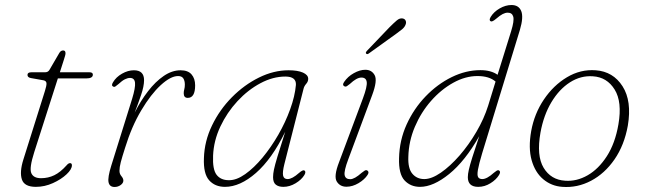

<svg xmlns="http://www.w3.org/2000/svg" viewBox="-20 -737 2568 765"><path d="M153.5 -417 103 -426Q89.5 -428.5 89.5 -438.5Q89.5 -449 105 -449H159.5Q171.5 -449 177 -458.5L216 -525.5Q222 -536 231.5 -536Q241 -536 241 -525Q241 -520.5 239.2 -514.5Q237.5 -508.5 235 -500.5L218.5 -449H336.5Q350 -449 350 -439.5Q350 -424.5 323 -424.5H210.5L116.5 -131Q96 -67 104.8 -47Q113.5 -27 143.5 -27Q172 -27 196.2 -38.8Q220.5 -50.5 245.5 -78.5Q252.5 -87 259 -87Q266.5 -87 266.5 -78.5Q266.5 -62.5 245.2 -42.5Q224 -22.5 191 -7.5Q158 7.5 123 7.5Q77 7.5 67.2 -22Q57.5 -51.5 73 -101L159 -374.5Q166 -396.5 165.2 -405.5Q164.5 -414.5 153.5 -417Z M431 -392Q422 -396 430.5 -409.5Q442.5 -430 466.2 -443.5Q490 -457 513.5 -457Q554 -457 554 -417.5Q554 -393.5 542 -358.2Q530 -323 516.5 -288Q540 -335 569.8 -373.5Q599.5 -412 632.5 -434.5Q665.5 -457 699.5 -457Q729 -457 743.2 -440.5Q757.5 -424 757.5 -397Q757.5 -347 728 -347Q712 -347 712 -365.5Q712 -373 714.2 -381Q716.5 -389 716.5 -400Q716.5 -415 710.5 -424.5Q704.5 -434 689.5 -434Q660 -434 620.5 -397.8Q581 -361.5 542.8 -297.2Q504.5 -233 478.5 -148.5Q466.5 -111 461.2 -90.8Q456 -70.5 456 -56.5Q456 -44 463.8 -35Q471.5 -26 471.5 -17.5Q471.5 -7.5 460.8 0.2Q450 8 436.5 8Q416.5 8 412.5 -10.8Q408.5 -29.5 423.5 -77.5L506.5 -343.5Q520 -388 518 -407.2Q516 -426.5 498 -426.5Q488.5 -426.5 477.5 -421Q466.5 -415.5 452 -402Q445 -396 440.2 -392.8Q435.5 -389.5 431 -392Z M1113 -83Q1105 -51 1108 -37.2Q1111 -23.5 1126 -23.5Q1144 -23.5 1171.5 -48Q1186.5 -61 1192.5 -58Q1200.5 -53.5 1193 -40Q1181.5 -21 1157.8 -6.8Q1134 7.5 1109 7.5Q1090 7.5 1079 -1.2Q1068 -10 1068 -31Q1068 -44 1071.5 -61.2Q1075 -78.5 1085.5 -113.2Q1096 -148 1116.5 -212Q1063.5 -103.5 1000 -48Q936.5 7.5 876.5 7.5Q836.5 7.5 813.2 -18.8Q790 -45 792.5 -107Q794.5 -174.5 824.8 -237.2Q855 -300 904 -349.5Q953 -399 1011.8 -428Q1070.5 -457 1130 -457Q1166 -457 1187 -447.8Q1208 -438.5 1208 -423Q1208 -412 1200 -403Q1192 -394 1189.5 -383.5ZM829 -117Q826.5 -62 843 -40.5Q859.5 -19 892 -19Q922 -18.5 957 -43.2Q992 -68 1026 -109Q1060 -150 1088.8 -200Q1117.5 -250 1136.2 -301.8Q1155 -353.5 1159 -398.5Q1161 -432 1117 -432Q1067.5 -432 1017.8 -405.5Q968 -379 926.2 -334Q884.5 -289 858 -232.8Q831.5 -176.5 829 -117Z M1375.5 -23Q1392.5 -23 1421 -48.5Q1427 -53 1432.5 -56.8Q1438 -60.5 1443 -58Q1452.5 -52.5 1444.5 -40Q1432.5 -21.5 1408.5 -7.2Q1384.5 7 1360.5 7Q1334.5 7 1321.8 -13.8Q1309 -34.5 1331 -91L1426 -345Q1443.5 -392 1441.2 -410Q1439 -428 1420 -428Q1401 -428 1374 -402.5Q1368 -398 1362.8 -394.2Q1357.5 -390.5 1352.5 -393Q1342 -398 1351.5 -411Q1365.5 -432 1389.8 -445.5Q1414 -459 1435.5 -459Q1461 -459 1472.8 -437.5Q1484.5 -416 1463 -358.5L1367.5 -102Q1350 -55.5 1353.2 -39.2Q1356.5 -23 1375.5 -23ZM1531.5 -628Q1549 -645.5 1560.8 -655.5Q1572.5 -665.5 1584 -663.5Q1593 -662 1596.2 -654.8Q1599.5 -647.5 1596 -639Q1592.5 -629 1582 -620.2Q1571.5 -611.5 1558 -602L1449.5 -524Q1442.5 -519 1439 -523.5Q1436.5 -525.5 1438.2 -529Q1440 -532.5 1443 -535.5Z M2051.5 -618 1901 -126Q1888 -82.5 1884.2 -60.5Q1880.5 -38.5 1885.2 -31Q1890 -23.5 1901.5 -23.5Q1920 -23.5 1947 -48Q1954 -53.5 1958.8 -56.8Q1963.5 -60 1968 -58Q1976.5 -53.5 1968.5 -40Q1957 -21 1934 -6.8Q1911 7.5 1885.5 7.5Q1844 7.5 1844 -31Q1844 -43 1848 -60.8Q1852 -78.5 1861.8 -109.8Q1871.5 -141 1889.5 -194.5Q1833 -95 1769.8 -43.8Q1706.5 7.5 1653.5 7.5Q1616 7.5 1592 -18Q1568 -43.5 1570 -107Q1571.5 -178 1600.2 -241.2Q1629 -304.5 1676 -353.2Q1723 -402 1779.8 -429.8Q1836.5 -457.5 1894 -457.5Q1936.5 -457.5 1962.5 -439L2016.5 -612.5Q2029.5 -654.5 2025 -670.5Q2020.5 -686.5 2003 -686.5Q1993.5 -686.5 1982.8 -681Q1972 -675.5 1956.5 -662Q1941 -649 1935.5 -652Q1927 -655.5 1935 -669.5Q1947.5 -690 1971 -703.5Q1994.5 -717 2018 -717Q2047 -717 2056.8 -692.8Q2066.5 -668.5 2051.5 -618ZM1607 -112.5Q1605 -66 1623 -44.8Q1641 -23.5 1670.5 -23.5Q1699.5 -23.5 1736.5 -49Q1773.5 -74.5 1810.8 -117.2Q1848 -160 1878.2 -211.8Q1908.5 -263.5 1925 -316L1954.5 -412Q1929 -434 1882.5 -434Q1834 -434 1785.8 -407.2Q1737.5 -380.5 1697.5 -335Q1657.5 -289.5 1633 -231.8Q1608.5 -174 1607 -112.5Z M2353.5 -457Q2423 -452 2460.5 -393.2Q2498 -334.5 2481.5 -236.5Q2467.5 -158.5 2428.5 -102Q2389.5 -45.5 2335 -16.8Q2280.5 12 2220.5 7.5Q2177 4.5 2144.5 -22.8Q2112 -50 2098.2 -98.8Q2084.5 -147.5 2096.5 -215Q2109 -284 2147 -340.5Q2185 -397 2239 -429.2Q2293 -461.5 2353.5 -457ZM2231.5 -17Q2277.5 -13.5 2321.2 -38.5Q2365 -63.5 2398 -114.8Q2431 -166 2444 -241.5Q2459.5 -331 2429 -380.2Q2398.5 -429.5 2342.5 -433Q2294 -436.5 2251 -409Q2208 -381.5 2177 -329.8Q2146 -278 2133.5 -209Q2117 -116.5 2146 -68.5Q2175 -20.5 2231.5 -17Z"/></svg>

Font: Fraunces 9pt S050 Thin
Style: Italic
Weight: 100
Italic angle: -16°
Version: Version 1.000; ttfautohint (v1.8.3)